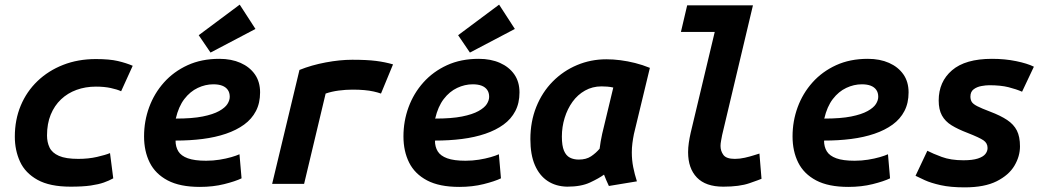

<svg xmlns="http://www.w3.org/2000/svg" viewBox="-20 -794 4520 829"><path d="M285 12Q195 12 142 -17.5Q89 -47 66.5 -96Q44 -145 44 -204Q44 -277 69.5 -338Q95 -399 142 -444Q189 -489 253 -514Q317 -539 394 -539Q453 -539 489 -530.5Q525 -522 553 -510L503 -400Q486 -408 458 -414Q430 -420 394 -420Q349 -420 310.5 -406Q272 -392 243.5 -365Q215 -338 199 -299Q183 -260 183 -209Q183 -180 194 -157Q205 -134 234.5 -121Q264 -108 318 -108Q362 -108 399 -116.5Q436 -125 455 -133L469 -24Q451 -14 428.5 -6Q406 2 372 7Q338 12 285 12Z M843 13Q757 13 704 -15Q651 -43 626.5 -92Q602 -141 602 -205Q602 -271 624 -331Q646 -391 688 -438Q730 -485 790 -512.5Q850 -540 927 -540Q979 -540 1018.5 -522.5Q1058 -505 1080.5 -473Q1103 -441 1103 -395Q1103 -349 1085 -314.5Q1067 -280 1034 -256Q1001 -232 955.5 -216.5Q910 -201 855 -194Q800 -187 738 -187Q738 -160 750 -140.5Q762 -121 791 -110.5Q820 -100 870 -100Q900 -100 928 -104.5Q956 -109 978.5 -115.5Q1001 -122 1014 -128L1023 -24Q996 -11 948 1Q900 13 843 13ZM739 -282Q810 -282 855 -291Q900 -300 926 -314.5Q952 -329 962 -345Q972 -361 972 -376Q972 -394 963.5 -406Q955 -418 939.5 -424Q924 -430 901 -430Q867 -430 834 -414.5Q801 -399 776 -366.5Q751 -334 739 -282ZM889 -567 838 -642 1015 -774 1083 -669Z M1155 0 1273 -492Q1325 -513 1386.5 -524.5Q1448 -536 1501 -536Q1564 -536 1603.5 -531Q1643 -526 1677 -516L1625 -390Q1611 -395 1593 -399Q1575 -403 1552.5 -405Q1530 -407 1502 -407Q1473 -407 1442.5 -403Q1412 -399 1386 -390L1293 0Z M1963 13Q1877 13 1824 -15Q1771 -43 1746.5 -92Q1722 -141 1722 -205Q1722 -271 1744 -331Q1766 -391 1808 -438Q1850 -485 1910 -512.5Q1970 -540 2047 -540Q2099 -540 2138.5 -522.5Q2178 -505 2200.5 -473Q2223 -441 2223 -395Q2223 -349 2205 -314.5Q2187 -280 2154 -256Q2121 -232 2075.5 -216.5Q2030 -201 1975 -194Q1920 -187 1858 -187Q1858 -160 1870 -140.5Q1882 -121 1911 -110.5Q1940 -100 1990 -100Q2020 -100 2048 -104.5Q2076 -109 2098.5 -115.5Q2121 -122 2134 -128L2143 -24Q2116 -11 2068 1Q2020 13 1963 13ZM1859 -282Q1930 -282 1975 -291Q2020 -300 2046 -314.5Q2072 -329 2082 -345Q2092 -361 2092 -376Q2092 -394 2083.5 -406Q2075 -418 2059.5 -424Q2044 -430 2021 -430Q1987 -430 1954 -414.5Q1921 -399 1896 -366.5Q1871 -334 1859 -282ZM2009 -567 1958 -642 2135 -774 2203 -669Z M2429 12Q2380 11 2344.5 -12.5Q2309 -36 2289.5 -81Q2270 -126 2270 -193Q2270 -269 2295.5 -332.5Q2321 -396 2366.5 -442Q2412 -488 2471.5 -513Q2531 -538 2598 -538Q2628 -538 2659 -534Q2690 -530 2722 -522Q2754 -514 2786 -501L2717 -215Q2713 -195 2710.5 -175.5Q2708 -156 2708 -136Q2708 -103 2714 -72.5Q2720 -42 2730 -11L2609 9Q2605 1 2597.5 -16.5Q2590 -34 2588 -40Q2566 -24 2527.5 -6Q2489 12 2429 12ZM2479 -105Q2511 -105 2532 -119Q2553 -133 2569 -152Q2571 -169 2573.5 -183Q2576 -197 2580 -216L2628 -416Q2615 -419 2602 -420Q2589 -421 2577 -421Q2538 -421 2506 -403Q2474 -385 2452 -354.5Q2430 -324 2418 -285Q2406 -246 2406 -204Q2406 -165 2415 -143.5Q2424 -122 2440.5 -113.5Q2457 -105 2479 -105Z M3103 12Q3027 12 2989 -27.5Q2951 -67 2951 -137Q2951 -156 2954 -177Q2957 -198 2962 -220L3066 -656H2920L2947 -771H3231L3098 -211Q3096 -200 3093.5 -187Q3091 -174 3091 -164Q3091 -142 3103.5 -125Q3116 -108 3153 -108Q3174 -108 3196 -113Q3218 -118 3235 -123.5Q3252 -129 3259 -131L3268 -22Q3259 -18 3216 -3Q3173 12 3103 12Z M3643 13Q3557 13 3504 -15Q3451 -43 3426.5 -92Q3402 -141 3402 -205Q3402 -271 3424 -331Q3446 -391 3488 -438Q3530 -485 3590 -512.5Q3650 -540 3727 -540Q3779 -540 3818.5 -522.5Q3858 -505 3880.5 -473Q3903 -441 3903 -395Q3903 -349 3885 -314.5Q3867 -280 3834 -256Q3801 -232 3755.5 -216.5Q3710 -201 3655 -194Q3600 -187 3538 -187Q3538 -160 3550 -140.5Q3562 -121 3591 -110.5Q3620 -100 3670 -100Q3700 -100 3728 -104.5Q3756 -109 3778.5 -115.5Q3801 -122 3814 -128L3823 -24Q3796 -11 3748 1Q3700 13 3643 13ZM3539 -282Q3610 -282 3655 -291Q3700 -300 3726 -314.5Q3752 -329 3762 -345Q3772 -361 3772 -376Q3772 -394 3763.5 -406Q3755 -418 3739.5 -424Q3724 -430 3701 -430Q3667 -430 3634 -414.5Q3601 -399 3576 -366.5Q3551 -334 3539 -282Z M4145 15Q4084 15 4041.5 5.5Q3999 -4 3973 -16Q3947 -28 3933 -35L3984 -143Q4007 -131 4046 -116.5Q4085 -102 4140 -102Q4179 -102 4202 -109.5Q4225 -117 4234.5 -129Q4244 -141 4244 -155Q4244 -176 4226.5 -188Q4209 -200 4158 -220Q4116 -236 4088.5 -253Q4061 -270 4047 -295.5Q4033 -321 4033 -360Q4033 -441 4090.5 -490.5Q4148 -540 4263 -540Q4319 -540 4367.5 -530Q4416 -520 4444 -506L4393 -398Q4368 -409 4334.5 -417.5Q4301 -426 4251 -426Q4237 -426 4217.5 -422.5Q4198 -419 4184 -408.5Q4170 -398 4170 -377Q4170 -364 4175.5 -354.5Q4181 -345 4199.5 -335.5Q4218 -326 4255 -312Q4300 -295 4328.5 -276Q4357 -257 4370.5 -230.5Q4384 -204 4384 -162Q4384 -119 4360 -78.5Q4336 -38 4283.5 -11.5Q4231 15 4145 15Z"/></svg>

Font: Ubuntu Sans Mono
Style: Bold Italic
Weight: 700
Italic angle: -13.5°
Monospace: yes
Designer: Dalton Maag Ltd
Foundry: Dalton Maag Ltd
Version: Version 1.006